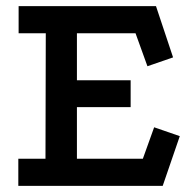

<svg xmlns="http://www.w3.org/2000/svg" viewBox="-20 -609 641 629"><path d="M41 -589H491L547 -421L463 -392L424 -500H232V-346H408V-258H232V-89H448L485 -192L569 -163L513 0H40V-89H129L130 -500H41Z"/></svg>

Font: Podkova SemiBold
Style: Regular
Weight: 600
Designer: Ilya Yudin
Foundry: Cyreal (www.cyreal.org)
Version: Version 2.103